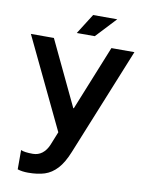

<svg xmlns="http://www.w3.org/2000/svg" viewBox="-95 -744 779 1019"><g transform="rotate(10 294.0 -234.0)"><path d="M128 208Q95 208 71 200V96Q89 105 135 105Q164 105 185.5 88.5Q207 72 220 41L249 -31L15 -520H139L305 -171H308L449 -520H573L338 59Q314 119 284 151.5Q254 184 217 196Q180 208 128 208ZM323 -676H453L351 -567H254Z"/></g></svg>

Font: Non Bureau Medium
Style: Regular
Weight: 500
Designer: Jona Saucedo
Foundry: Non Foundry
Version: Version 1.000; ttfautohint (v1.8.4)